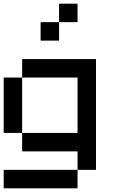

<svg xmlns="http://www.w3.org/2000/svg" viewBox="-20 -920 640 1040"><path d="M0 100V0H400V100ZM0 -200V-500H100V-200ZM100 -200H400V-500H100V-600H500V0H400V-100H100ZM200 -700V-800H300V-700ZM300 -800V-900H400V-800Z"/></svg>

Font: Galmuri9 Regular
Style: Regular
Weight: 400
Designer: Lee Minseo (quiple)
Version: Version 2.399;hotconv 1.1.1;makeotfexe 2.6.0 DEVELOPMENT